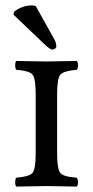

<svg xmlns="http://www.w3.org/2000/svg" viewBox="-20 -687 343 709"><path d="M190.9 -337.9V-122.1Q190.9 -62 202.9 -48.1Q214.8 -34.2 263.2 -30.8Q268.1 -25.9 268.1 -13.9Q268.1 -2 263.2 2Q177.2 0 151.9 0Q124 0 40 2Q36.1 -2 36.1 -13.9Q36.1 -25.9 40 -30.8Q87.9 -34.7 99.9 -48.3Q111.8 -62 111.8 -122.1V-337.9Q111.8 -397.9 99.9 -411.9Q87.9 -425.8 40 -429.2Q36.1 -434.1 36.1 -446Q36.1 -458 40 -461.9Q126 -460 150.9 -460Q178.7 -460 263.2 -461.9Q268.1 -458 268.1 -446Q268.1 -434.1 263.2 -429.2Q215.3 -425.3 203.1 -411.6Q190.9 -397.9 190.9 -337.9ZM111.8 -665 182.1 -539.1Q188 -526.9 188 -515.1Q188 -511.2 183.6 -507.6Q179.2 -503.9 172.9 -503.9Q165 -503.9 144 -523.9L29.8 -632.8L32.2 -644Q63 -667 97.2 -667Q104 -667 111.8 -665Z"/></svg>

Font: Linux Libertine Capitals
Style: Small Caps
Weight: 400
Designer: Philipp H. Poll
Foundry: Philipp H. Poll
Version: Version 5.1.3